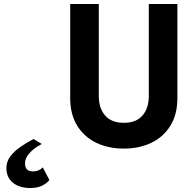

<svg xmlns="http://www.w3.org/2000/svg" viewBox="-20 -720 977 960"><path d="M194 117 227 180Q216 195 192.5 207.5Q169 220 130 220Q77 220 44.5 193.5Q12 167 12 120Q12 88 31.5 62Q51 36 82 14.5Q113 -7 148 -25L189 0Q150 20 127.5 45.5Q105 71 105 96Q105 137 144 137Q160 137 172 132Q184 127 194 117ZM331 -700H474V-239Q474 -179 505.5 -142.5Q537 -106 599 -106Q661 -106 692.5 -142.5Q724 -179 724 -239V-700H867V-230Q867 -148 832 -91.5Q797 -35 736.5 -6Q676 23 599 23Q522 23 461.5 -6Q401 -35 366 -91.5Q331 -148 331 -230Z"/></svg>

Font: Von Semi
Style: Regular
Weight: 600
Version: Version 4.000; ttfautohint (v1.8.4.7-5d5b)